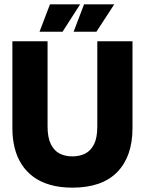

<svg xmlns="http://www.w3.org/2000/svg" viewBox="-20 -850 667 884"><path d="M313 14Q256 14 211 1Q166 -12 133.5 -36Q101 -60 79.5 -93.5Q58 -127 47.5 -169Q37 -211 37 -260V-660H199V-268Q199 -217 214 -186.5Q229 -156 254.5 -143Q280 -130 313 -130Q347 -130 372.5 -143Q398 -156 413 -186Q428 -216 428 -268V-660H590V-260Q590 -130 520 -58Q450 14 313 14ZM268 -704H162L210 -830H349ZM424 -704H319L367 -830H506Z"/></svg>

Font: Bricolage Grotesque 96pt ExtraBold
Style: Regular
Weight: 800
Designer: Mathieu Triay
Foundry: Atelier Triay
Version: Version 1.001;gftools[0.9.33.dev8+g029e19f]